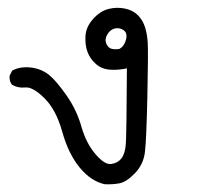

<svg xmlns="http://www.w3.org/2000/svg" viewBox="-20 -263 540 500"><path d="M252.9 216.8Q216.8 209 187.5 173.3Q158.2 137.7 142.1 80.1Q126 22.5 95.7 -7.3Q65.4 -37.1 46.4 -35.2Q27.3 -33.2 11.7 -42Q3.9 -50.8 4.9 -65.4L11.7 -79.1Q33.2 -90.8 62.5 -86.9Q89.8 -83 108.9 -66.9Q127.9 -50.8 153.8 -13.7Q179.7 23.4 191.9 66.4Q204.1 109.4 228 137.7Q252 166 269 164.1Q286.1 162.1 295.9 149.9Q305.7 137.7 307.6 112.8Q309.6 87.9 310.5 -85Q288.1 -80.1 266.6 -81.5Q245.1 -83 230 -96.2Q214.8 -109.4 208 -127.4Q201.2 -145.5 202.6 -169.4Q204.1 -193.4 222.7 -213.9Q241.2 -234.4 262.7 -239.7Q284.2 -245.1 305.2 -240.7Q326.2 -236.3 338.9 -223.6Q351.6 -210.9 357.4 -192.9Q363.3 -174.8 364.7 -151.9Q366.2 -128.9 363.8 -13.7Q361.3 101.6 357.4 133.3Q353.5 165 331.5 188Q309.6 210.9 291 214.4Q272.5 217.8 252.9 216.8ZM291 -135.7Q303.7 -142.6 308.1 -159.7Q312.5 -176.8 302.2 -184.1Q292 -191.4 279.8 -189Q267.6 -186.5 259.8 -173.8Q252 -161.1 256.8 -149.4Q261.7 -137.7 271.5 -135.7Q281.2 -133.8 291 -135.7Z"/></svg>

Font: JasonHandwriting1
Style: Regular
Weight: 400
Version: Version 1.48.20